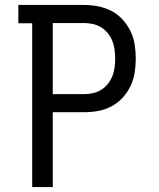

<svg xmlns="http://www.w3.org/2000/svg" viewBox="-20 -755 640 775"><path d="M110 0V-661H54V-735H319Q348 -735 376 -729.5Q404 -724 429.5 -711Q455 -698 474.5 -676.5Q494 -655 506.5 -629.5Q519 -604 523.5 -575.5Q528 -547 528 -518Q528 -490 523.5 -461.5Q519 -433 506.5 -407Q494 -381 474.5 -360Q455 -339 429.5 -325.5Q404 -312 376 -307Q348 -302 319 -302H193V0ZM193 -375H319Q337 -375 355 -379Q373 -383 388.5 -392.5Q404 -402 415.5 -416.5Q427 -431 433.5 -447.5Q440 -464 442.5 -482Q445 -500 445 -518Q445 -536 442.5 -554.5Q440 -573 433.5 -589.5Q427 -606 415.5 -620.5Q404 -635 388.5 -644.5Q373 -654 355 -658Q337 -662 319 -662H193Z"/></svg>

Font: Nova
Style: Regular
Weight: 400
Monospace: yes
Designer: Belleve Invis
Foundry: Belleve Invis
Version: Version 24.1.4; ttfautohint (v1.8.4)